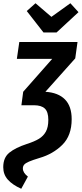

<svg xmlns="http://www.w3.org/2000/svg" viewBox="-41 -951 504 1184"><path d="M308 -751H227L124 -883L178 -931L276 -847L393 -931L443 -876ZM78 -692H437L423 -591L239 -385Q318 -380 359.5 -338Q401 -296 401 -216Q401 -115 343.5 -58Q286 -1 203 23Q160 36 138 45.5Q116 55 108 64.5Q100 74 100 88Q100 114 131 138L90 213Q36 189 7.5 157Q-21 125 -21 80Q-21 21 16.5 -9.5Q54 -40 124 -63Q171 -78 199 -95Q227 -112 242 -139.5Q257 -167 257 -212Q257 -261 235.5 -281.5Q214 -302 168 -302H91L102 -385L281 -588H63Z"/></svg>

Font: Fira Sans Extra Condensed SemiBold
Style: Italic
Weight: 600
Width: 3
Italic angle: -8°
Designer: Carrois Corporate & Edenspiekermann AG
Foundry: Carrois Corporate GbR & Edenspiekermann AG
Version: Version 4.203